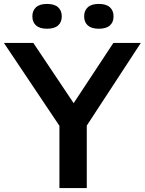

<svg xmlns="http://www.w3.org/2000/svg" viewBox="-41 -959 738 979"><path d="M262 0V-373.5L290.5 -275L-21 -740H129L356 -401H313.5L537 -740H677L373 -275L401.5 -372V0ZM463 -812.5Q425.5 -812.5 406.8 -829.2Q388 -846 388 -875.5Q388 -905 406.8 -922Q425.5 -939 463 -939Q500.5 -939 519.2 -922Q538 -905 538 -875.5Q538 -846 519.2 -829.2Q500.5 -812.5 463 -812.5ZM199 -812.5Q161.5 -812.5 142.8 -829.2Q124 -846 124 -875.5Q124 -905 142.8 -922Q161.5 -939 199 -939Q236.5 -939 255.2 -922Q274 -905 274 -875.5Q274 -846 255.2 -829.2Q236.5 -812.5 199 -812.5Z"/></svg>

Font: Encode Sans SC SemiExpanded SemiBold
Style: Regular
Weight: 600
Width: 6
Designer: Multiple Designers
Foundry: Impallari Type
Version: Version 3.002